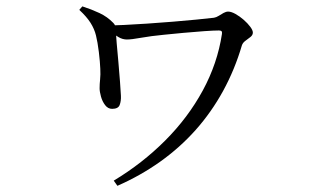

<svg xmlns="http://www.w3.org/2000/svg" viewBox="-20 -537 1040 608"><path d="M240.8 -516.8Q269.8 -507.5 294.9 -495.7Q320 -484 338.9 -464.3Q345.2 -457.7 345.6 -450.8Q346 -444 346.8 -437.4Q347.2 -427.5 349.5 -400.5Q351.8 -373.5 354.9 -340.5Q357.9 -307.5 360 -278.2Q362.1 -248.8 362.9 -233.8Q363.7 -217.2 359 -204.7Q354.4 -192.3 335 -192.3Q321.9 -192.3 312.9 -204.1Q303.9 -215.9 299.7 -231.4Q295.4 -246.9 295.4 -257.4Q295.4 -270.9 297 -285.6Q298.6 -300.3 297.6 -319.3Q296.8 -340.6 293 -372.3Q289.1 -404.1 283.9 -424.9Q278.9 -445.4 266.7 -464.7Q254.4 -484.1 231.1 -505.7ZM324.4 -456.2Q341.5 -456.4 373.6 -458Q405.7 -459.6 445.6 -462.2Q485.4 -464.8 526.2 -468.2Q567.1 -471.6 601.5 -474.9Q636 -478.2 657.4 -480.8Q664.9 -482 672.5 -486.8Q680.2 -491.7 687.9 -496Q695.7 -500.3 702.5 -500.3Q712.2 -500.3 725.7 -492.8Q739.2 -485.2 751.7 -474.3Q764.2 -463.3 772.5 -452.2Q780.7 -441.2 780.7 -433.9Q780.7 -425.8 773 -419.8Q765.3 -413.7 757 -407.7Q748.7 -401.6 746 -393.4Q723.3 -316.2 686.4 -248.9Q649.5 -181.6 599.6 -125.5Q549.7 -69.5 487.2 -25Q424.8 19.4 351.8 51.4L340.2 35Q430.6 -19.4 503 -91.9Q575.3 -164.3 622 -250.2Q668.7 -336.2 682.8 -429.4Q683.8 -435.8 681.5 -438.2Q679.2 -440.5 673.3 -440.5Q657.5 -440.5 626.2 -438.3Q594.8 -436.1 560.3 -432.9Q525.8 -429.7 498.7 -426.9Q457.2 -422.9 426.7 -417.4Q396.3 -411.9 381.9 -411.9Q367.8 -411.9 354.9 -419.7Q342 -427.5 324.2 -440.8Z"/></svg>

Font: Noto Serif KR
Style: Regular
Weight: 200
Designer: Ryoko NISHIZUKA 西塚涼子 (kana & ideographs); Frank Grießhammer (Latin, Greek & Cyrillic); Wenlong ZHANG 张文龙 (bopomofo); San
Foundry: Adobe
Version: Version 2.001;hotconv 1.1.0;makeotfexe 2.6.0